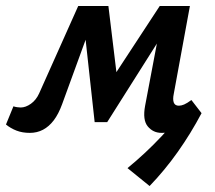

<svg xmlns="http://www.w3.org/2000/svg" viewBox="-43 -438 720 643"><path d="M458 185 384 125Q445 75 498.5 18Q552 -39 598 -103L632 -59Q596 9 552.5 70.5Q509 132 458 185ZM498 7Q470 7 452 -14.5Q434 -36 443 -84L496 -364L543 -388L316 -29H274L238 -357L266 -418H320L352 -154H319L492 -418H593L539 -124Q535 -105 539 -94.5Q543 -84 556 -84Q564 -84 573.5 -88Q583 -92 598 -103L632 -59Q598 -26 564 -9.5Q530 7 498 7ZM57 7Q32 7 12.5 -0.5Q-7 -8 -23 -21L2 -82Q7 -80 14.5 -79Q22 -78 26 -78Q43 -78 60.5 -90.5Q78 -103 88 -125L219 -418H285L165 -89Q153 -56 137 -35Q121 -14 101 -3.5Q81 7 57 7Z"/></svg>

Font: Ysabeau Office
Style: Bold Italic
Weight: 700
Italic angle: -12°
Designer: Christian Thalmann (Catharsis Fonts)
Version: Version 2.001;gftools[0.9.30]; featfreeze: tnum,lnum,ss02